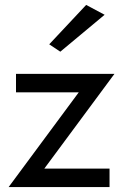

<svg xmlns="http://www.w3.org/2000/svg" viewBox="-20 -760 500 780"><path d="M405 -700 330 -740 180 -580 225 -550ZM300 -385 15 0H425V-75H160L445 -460H45V-385Z"/></svg>

Font: Jost
Style: Regular
Weight: 400
Version: Version 3.710